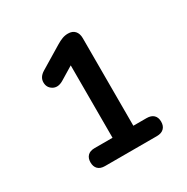

<svg xmlns="http://www.w3.org/2000/svg" viewBox="-108 -802 597 614"><g transform="rotate(-30 190.0 -495.0)"><path d="M76.3 -315.4Q76.3 -330.9 85.1 -339.7Q93.8 -348.4 110.7 -348.4H176.8V-636.2H210.6L127.9 -586.1Q106.5 -573.7 90.1 -583.2Q73.7 -592.7 73.8 -612.2Q73.9 -631.6 94.3 -644L175.8 -693.2Q188.1 -700.7 198.4 -704.5Q208.6 -708.3 219.6 -708.3Q236.2 -708.3 244.9 -698.5Q253.7 -688.7 253.7 -671.8V-348.4H302.3Q319.2 -348.4 328.2 -339.9Q337.3 -331.3 337.3 -315.4Q337.3 -299.5 328.2 -290.8Q319.2 -282 302.3 -282H110.7Q93.8 -282 85.1 -290.8Q76.3 -299.5 76.3 -315.4Z"/></g></svg>

Font: SN Pro Thin
Style: Regular
Weight: 200
Designer: Tobias Whetton
Foundry: Supernotes
Version: Version 1.003;Glyphs 3.3 (3324)